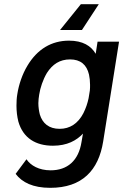

<svg xmlns="http://www.w3.org/2000/svg" viewBox="-20 -710 594 921"><path d="M454 -690H368L268 -566H373ZM448 -510 439 -452C417 -490 377 -515 311 -515C228 -515 159 -475 111 -394C87 -354 70 -304 63 -258C60 -241 59 -222 59 -203C59 -177 62 -151 68 -127C91 -47 152 -11 234 -11C302 -11 347 -36 378 -69L371 -29C357 61 303 107 223 107C167 107 127 84 107 54L55 124C86 165 138 191 221 191C374 191 453 107 475 -32L551 -510ZM380 -167C354 -117 315 -92 266 -92C215 -92 184 -118 171 -161C167 -177 164 -196 164 -215C164 -229 166 -243 168 -256C173 -289 186 -328 205 -360C232 -402 267 -425 316 -425C366 -425 396 -400 407 -352C410 -338 412 -321 412 -303C412 -294 412 -285 411 -276L405 -239C400 -215 392 -191 380 -167Z"/></svg>

Font: Arthouse Owned Medium
Style: Italic
Weight: 500
Italic angle: -10°
Designer: Jeremy Tribby
Foundry: Tribby Type
Version: Version 1.000;PS 001.000;hotconv 1.0.88;makeotf.lib2.5.64775